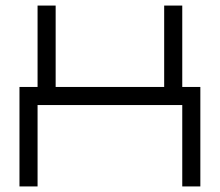

<svg xmlns="http://www.w3.org/2000/svg" viewBox="-20 -670 789 690"><path d="M115 -357.5H50V-325V0H115V-292.5H180H635V0H700V-325V-357.5H635V-650H570V-357.5H180V-650H115ZM115 -357.5Z"/></svg>

Font: skuare
Style: Regular
Weight: 400
Designer: Dinesh Verma
Version: 0.0.1;FontRapid 1.4.1